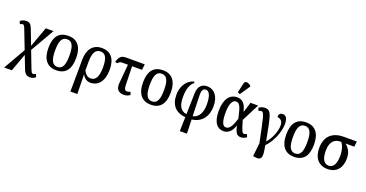

<svg xmlns="http://www.w3.org/2000/svg" viewBox="-41 -1741 5560 2919"><g transform="rotate(20 2738.5 -282.0)"><path d="M38 240H162L267 -47L344 153C371 224 402 247 459 247C491 247 519 236 545 213L526 167C513 175 497 182 485 182C464 182 455 170 433 112L332 -151L554 -536H429L310 -209L219 -447C192 -517 171 -540 115 -540C84 -540 52 -531 18 -506L37 -460C49 -467 65 -475 79 -475C97 -475 105 -465 125 -414L241 -114Z M792 10C940 10 1018 -81 1018 -269C1018 -456 933 -547 795 -547C645 -547 568 -456 568 -269C568 -81 653 10 792 10ZM794 -44C709 -44 677 -122 677 -269C677 -417 708 -491 793 -491C878 -491 909 -417 909 -269C909 -122 879 -44 794 -44Z M1109 239H1221L1215 -75H1217C1247 -19 1292 10 1346 10C1470 10 1558 -87 1558 -274C1558 -458 1476 -547 1337 -547C1185 -547 1112 -437 1112 -269V-102ZM1329 -53C1280 -53 1248 -79 1214 -138V-280C1214 -414 1247 -491 1334 -491C1420 -491 1450 -413 1450 -273C1450 -107 1398 -53 1329 -53Z M1889 9C1931 9 1965 -7 1987 -25L1968 -71C1951 -61 1939 -56 1917 -56C1881 -56 1868 -86 1867 -139L1859 -443H2020L2030 -536H1728C1649 -536 1620 -502 1595 -418L1629 -407C1652 -434 1671 -443 1695 -443H1792L1765 -141C1755 -39 1799 9 1889 9Z M2323 10C2471 10 2549 -81 2549 -269C2549 -456 2464 -547 2326 -547C2176 -547 2099 -456 2099 -269C2099 -81 2184 10 2323 10ZM2325 -44C2240 -44 2208 -122 2208 -269C2208 -417 2239 -491 2324 -491C2409 -491 2440 -417 2440 -269C2440 -122 2410 -44 2325 -44Z M2878 236H2993L2986 8C3147 -11 3232 -131 3232 -295C3232 -452 3154 -547 3039 -547C2961 -547 2896 -506 2893 -379L2885 -41C2782 -55 2746 -137 2746 -267C2746 -407 2779 -486 2838 -528L2822 -547C2700 -510 2640 -393 2640 -267C2640 -97 2730 -4 2884 8ZM2974 -370C2971 -471 2999 -492 3037 -492C3096 -492 3126 -414 3126 -286C3126 -160 3084 -66 2984 -43Z M3543 -605 3651 -764V-776C3612 -813 3552 -831 3540 -775L3505 -620ZM3500 10C3587 10 3636 -55 3663 -137H3667C3690 -28 3717 7 3779 7C3819 7 3849 -9 3871 -27L3852 -73C3838 -65 3824 -58 3811 -58C3781 -58 3766 -87 3719 -251L3864 -536H3741L3692 -377H3686C3657 -507 3601 -546 3524 -546C3408 -546 3328 -451 3328 -257C3328 -65 3401 10 3500 10ZM3517 -56C3464 -56 3435 -117 3435 -266C3435 -411 3473 -481 3530 -481C3595 -481 3615 -403 3650 -244C3619 -150 3586 -56 3517 -56Z M4078 215C4212 241 4205 162 4172 -7C4274 -110 4344 -285 4344 -409C4344 -496 4320 -544 4260 -544C4224 -544 4200 -522 4200 -476C4254 -463 4289 -442 4289 -364C4289 -277 4242 -151 4165 -65C4089 -452 4085 -540 3977 -540C3942 -540 3907 -529 3879 -506L3898 -460C3914 -470 3926 -475 3940 -475C3985 -475 3996 -403 4079 -4L4055 211Z M4640 10C4788 10 4866 -81 4866 -269C4866 -456 4781 -547 4643 -547C4493 -547 4416 -456 4416 -269C4416 -81 4501 10 4640 10ZM4642 -44C4557 -44 4525 -122 4525 -269C4525 -417 4556 -491 4641 -491C4726 -491 4757 -417 4757 -269C4757 -122 4727 -44 4642 -44Z M5182 10C5339 10 5408 -101 5408 -241C5408 -344 5362 -408 5311 -449H5451L5462 -536H5251C5086 -536 4957 -455 4957 -248C4957 -88 5041 10 5182 10ZM5184 -44C5099 -44 5065 -124 5065 -245C5065 -404 5148 -449 5221 -449H5241C5270 -417 5299 -345 5299 -242C5299 -120 5260 -44 5184 -44Z"/></g></svg>

Font: Noto Serif SemiCondensed Medium
Style: Regular
Weight: 500
Width: 4
Designer: Monotype Design Team
Foundry: Monotype Imaging Inc.
Version: Version 2.014